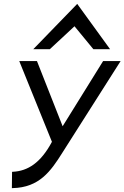

<svg xmlns="http://www.w3.org/2000/svg" viewBox="-20 -765 640 987"><path d="M236 -512 363 -630 460 -512H546L377 -745L151 -512ZM42 118 41 202H45C182 199 241 115 300 21L600 -451H510L302 -116L170 -451H79L247 -36C189 73 122 114 47 118Z"/></svg>

Font: Charger
Style: BdIt
Weight: 400
Designer: Jasper
Foundry: Cannot Into Space Fonts
Version: Version 0.98